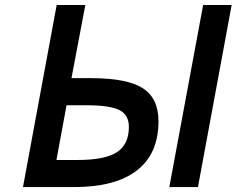

<svg xmlns="http://www.w3.org/2000/svg" viewBox="-20 -759 960 779"><path d="M73.2 0 210 -738.8H326.2L270 -441.9H350.1Q495.6 -441.9 559.3 -401.1Q623 -360.4 623 -267.1Q623 -135.7 535.9 -67.9Q448.7 0 280.8 0ZM209 -109.9H294.9Q405.3 -109.9 454.1 -141.4Q502.9 -172.9 502.9 -244.1Q502.9 -293 464.4 -312.5Q425.8 -332 328.1 -332H250ZM667 0 804.2 -738.8H919.9L783.2 0Z"/></svg>

Font: Involve SemiBold Oblique
Style: Italic
Weight: 600
Italic angle: -10.5°
Designer: Stefan Peev
Foundry: Context Ltd.
Version: Version 1.001